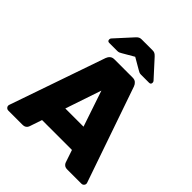

<svg xmlns="http://www.w3.org/2000/svg" viewBox="-245 -1059 1208 1208"><g transform="rotate(45 359.0 -455.0)"><path d="M11 0ZM703 -37Q707 -27 707 -22Q707 -13 700.5 -6.5Q694 0 685 0H559Q542 0 532.5 -7.5Q523 -15 520 -25L492 -108H226L198 -25Q195 -15 185.5 -7.5Q176 0 159 0H33Q24 0 17.5 -6.5Q11 -13 11 -22Q11 -27 15 -37L233 -667Q238 -681 249 -690.5Q260 -700 278 -700H440Q458 -700 469 -690.5Q480 -681 485 -667ZM440 -263 359 -503 278 -263ZM445 -891 547 -779Q552 -774 552 -766Q552 -750 536 -750H464Q455 -750 448 -753Q441 -756 433 -761L359 -804L285 -761Q277 -756 270 -753Q263 -750 254 -750H182Q166 -750 166 -766Q166 -774 171 -779L273 -891Q283 -902 291 -906Q299 -910 310 -910H408Q419 -910 427 -906Q435 -902 445 -891Z"/></g></svg>

Font: Hezaedrus
Style: Bold
Weight: 700
Designer: Hubert & Fischer
Foundry: Hubert & Fischer
Version: Version 1.10;September 3, 2019;FontCreator 11.5.0.2425 64-bi